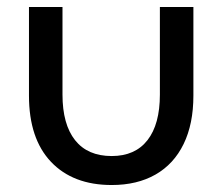

<svg xmlns="http://www.w3.org/2000/svg" viewBox="-20 -519 638 550"><path d="M534 -245Q534 -164 506 -106.5Q478 -49 425.5 -19Q373 11 300 11Q189 11 126 -55.5Q63 -122 63 -245V-499H159V-248Q159 -163 195 -117.5Q231 -72 300 -72Q367 -72 402.5 -117.5Q438 -163 438 -248V-499H534Z"/></svg>

Font: Syne Med Modified
Style: Regular
Weight: 500
Designer: Lucas Descroix
Foundry: Bonjour Monde
Version: Version 2.200